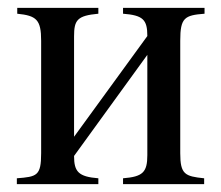

<svg xmlns="http://www.w3.org/2000/svg" viewBox="-20 -470 565 490"><path d="M502 -450H294V-435C345 -431 356 -420 356 -378L169 -121V-377C169 -419 177 -430 231 -435V-450H24V-435C73 -430 85 -420 85 -366V-79C85 -21 74 -19 23 -15V0H231V-15C180 -19 169 -32 169 -72L356 -330V-74C356 -30 344 -19 294 -15V0H501V-15C452 -20 440 -25 440 -79V-366C440 -425 451 -431 502 -435Z"/></svg>

Font: XITS Math
Style: Regular
Weight: 400
Designer: MicroPress Inc., with final additions and corrections provided by Coen Hoffman, Elsevier (retired)
Version: Version 1.108